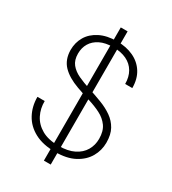

<svg xmlns="http://www.w3.org/2000/svg" viewBox="-209 -900 979 1096"><g transform="rotate(30 280.5 -352.0)"><path d="M258 87V-791H303V87ZM288 12Q208 12 153.5 -17Q99 -46 71.5 -96.5Q44 -147 44 -210H92Q91 -161 112 -119.5Q133 -78 176.5 -53Q220 -28 288 -28Q349 -28 389 -48Q429 -68 449 -102Q469 -136 469 -178Q469 -229 446.5 -260Q424 -291 387.5 -309.5Q351 -328 306.5 -341.5Q262 -355 218 -371Q149 -396 112 -434.5Q75 -473 74 -536Q74 -586 97.5 -625.5Q121 -665 167.5 -688.5Q214 -712 280 -712Q341 -712 388 -690Q435 -668 461.5 -626Q488 -584 488 -524H441Q441 -570 421.5 -603.5Q402 -637 365.5 -654.5Q329 -672 278 -672Q226 -672 191 -654.5Q156 -637 138.5 -607.5Q121 -578 121 -540Q121 -497 142 -471Q163 -445 198.5 -428.5Q234 -412 277.5 -398Q321 -384 368 -366Q410 -350 443.5 -326.5Q477 -303 496.5 -268Q516 -233 516 -180Q516 -129 491 -85.5Q466 -42 415.5 -15Q365 12 288 12Z"/></g></svg>

Font: DM Sans 24pt ExtraLight
Style: Regular
Weight: 250
Designer: Colophon Foundry, Jonny Pinhorn
Foundry: Colophon Foundry
Version: Version 4.004;gftools[0.9.30]